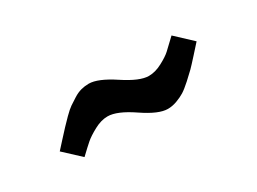

<svg xmlns="http://www.w3.org/2000/svg" viewBox="-26 -886 754 564"><g transform="rotate(-30 351.5 -604.0)"><path d="M95.2 -564Q101.1 -570.8 119.1 -590.3Q137.2 -609.9 144.5 -617.9Q151.9 -626 167.5 -641.6Q183.1 -657.2 192.6 -663.6Q202.1 -669.9 215.6 -678.5Q229 -687 241.9 -690.4Q254.9 -693.8 268.1 -693.8Q298.8 -693.8 350.8 -659.4Q402.8 -625 433.1 -625Q455.1 -625 478.5 -637.5Q502 -649.9 513.4 -660.4Q524.9 -670.9 549.8 -694.8L605 -643.1Q598.1 -635.3 577.1 -612.1Q556.2 -588.9 547.6 -580.3Q539.1 -571.8 521 -555.4Q502.9 -539.1 491.5 -532Q480 -524.9 464.1 -519Q448.2 -513.2 433.1 -513.2Q402.3 -513.2 351.1 -548.1Q299.8 -583 268.1 -583Q246.1 -583 222.2 -570.1Q198.2 -557.1 185.5 -546.1Q172.9 -535.2 149.9 -513.2Z"/></g></svg>

Font: CMU Concrete
Style: Bold
Weight: 700
Version: Version 0.7.0